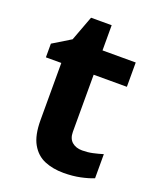

<svg xmlns="http://www.w3.org/2000/svg" viewBox="-127 -742 689 831"><g transform="rotate(20 217.0 -326.0)"><path d="M308 -109Q333 -109 356 -114Q379 -119 402 -126V-15Q378 -5 342.5 2.5Q307 10 265 10Q216 10 177.5 -6Q139 -22 116.5 -61.5Q94 -101 94 -171V-434H23V-497L105 -547L148 -662H243V-546H396V-434H243V-171Q243 -140 261 -124.5Q279 -109 308 -109Z"/></g></svg>

Font: Noto Sans Myanmar
Style: Regular
Weight: 400
Designer: Monotype Design Team
Foundry: Monotype Imaging Inc.
Version: Version 2.107